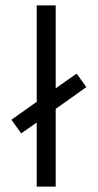

<svg xmlns="http://www.w3.org/2000/svg" viewBox="-20 -687 360 707"><path d="M185.1 0H115.2V-235.8L58.1 -195.8L22 -246.1L115.2 -312V-667H185.1V-361.8L262.2 -416L297.9 -366.2L185.1 -286.1Z"/></svg>

Font: Gidolinya
Style: Regular
Weight: 400
Version: Version 1.0.3